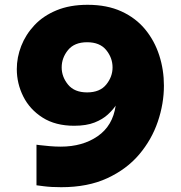

<svg xmlns="http://www.w3.org/2000/svg" viewBox="-20 -770 753 800"><path d="M345 -750Q426 -750 486 -722.5Q546 -695 585 -647.5Q624 -600 643.5 -539.5Q663 -479 663 -413Q663 -338 637.5 -263Q612 -188 560 -126.5Q508 -65 427 -27.5Q346 10 235 10Q193 10 162.5 6Q132 2 132 2V-167Q132 -167 148 -165Q164 -163 187.5 -161Q211 -159 233 -159Q324 -159 387 -202.5Q450 -246 462 -330Q451 -313 429.5 -293Q408 -273 374 -259.5Q340 -246 289 -246Q211 -246 157.5 -280Q104 -314 77 -368Q50 -422 50 -482Q50 -531 68.5 -578.5Q87 -626 123.5 -665Q160 -704 215.5 -727Q271 -750 345 -750ZM343 -594Q290 -594 263.5 -561.5Q237 -529 237 -489Q237 -450 263.5 -417.5Q290 -385 343 -385Q396 -385 422.5 -417.5Q449 -450 449 -489Q449 -529 422.5 -561.5Q396 -594 343 -594Z"/></svg>

Font: Be Vietnam Pro Black
Style: Regular
Weight: 900
Designer: Lam Bao, Tony Le, Vietanh Nguyen
Foundry: Yellow Type Foundry
Version: Version 1.002; ttfautohint (v1.8.3)